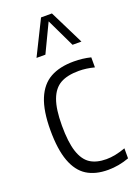

<svg xmlns="http://www.w3.org/2000/svg" viewBox="-155 -871 671 944"><g transform="rotate(-20 181.0 -399.0)"><path d="M40.5 -270.5Q40.5 -372 66 -433.5Q91.5 -495 140.5 -522.2Q189.5 -549.5 263.5 -549.5Q310.5 -549.5 352 -539V-486.5Q309.5 -497.5 271 -497.5Q211 -497.5 174.5 -477Q138 -456.5 119.8 -407.5Q101.5 -358.5 101.5 -273Q101.5 -186 118 -135.8Q134.5 -85.5 167.2 -64.2Q200 -43 251.5 -43Q297 -43 352 -63V-10.5Q297 9.5 241.5 9.5Q175 9.5 130.8 -18.2Q86.5 -46 63.5 -108Q40.5 -170 40.5 -270.5ZM333 -628.5H286.5L215.5 -777L144.5 -628.5H98L187 -808H244Z"/></g></svg>

Font: Encode Sans Condensed Light
Style: Regular
Weight: 300
Width: 3
Designer: Multiple Designers
Foundry: Impallari Type
Version: Version 2.000